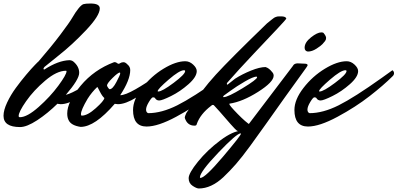

<svg xmlns="http://www.w3.org/2000/svg" viewBox="-55 -701 2259 1091"><path d="M460 -681Q512 -681 512 -653Q512 -612 433.5 -529Q355 -446 276 -384L198 -321Q192 -314 192 -310Q192 -306 197 -306Q276 -357 339 -359Q351 -359 361 -352Q395 -324 395 -287Q395 -250 319 -162Q351 -170 406.5 -203.5Q462 -237 501 -267L540 -297Q549 -290 549 -280Q549 -270 540 -262Q375 -109 290 -109Q284 -109 272 -111L274 -114Q215 -56 156 -17.5Q97 21 59 21Q-35 21 -35 -43Q-35 -75 -14.5 -118.5Q6 -162 35 -201.5Q64 -241 93.5 -276Q123 -311 143.5 -332Q164 -353 164 -352Q235 -434 287.5 -503.5Q340 -573 357 -602.5Q374 -632 391 -653Q408 -674 419.5 -677.5Q431 -681 460 -681ZM58 -35Q99 -35 164.5 -93Q230 -151 276.5 -214Q323 -277 323 -296Q323 -299 320 -299Q268 -299 202 -243Q136 -187 93.5 -126Q51 -65 51 -42Q51 -35 58 -35Z M410 -44Q442 -44 489 -86Q536 -128 538 -144Q526 -154 512.5 -180.5Q499 -207 498 -207Q467 -178 443 -140Q405 -76 405 -52Q405 -44 410 -44ZM626 -289Q616 -289 584.5 -258Q553 -227 553 -215Q553 -212 559 -203Q565 -194 568 -194Q585 -194 606.5 -235Q628 -276 628 -282.5Q628 -289 626 -289ZM628 -160Q656 -160 715.5 -194Q775 -228 820 -262L865 -297Q874 -290 874 -280Q874 -270 865 -262Q700 -109 615 -109Q609 -109 597 -111Q484 20 403 20Q349 12 335 -18Q327 -33 327 -56Q327 -122 403 -213.5Q479 -305 594 -348Q604 -348 609 -343.5Q614 -339 618 -338.5Q622 -338 628.5 -342.5Q635 -347 646 -347.5Q657 -348 669 -335Q685 -322 685 -303Q685 -247 628 -160Z M991 -302Q965 -302 903 -248.5Q841 -195 841 -183Q841 -181 844 -181Q866 -181 931.5 -230Q997 -279 997 -297Q997 -302 991 -302ZM778 18Q701 18 701 -76Q701 -135 752.5 -201.5Q804 -268 874 -310.5Q944 -353 998 -353Q1022 -353 1042.5 -334Q1063 -315 1063 -297Q1063 -264 1016 -222.5Q969 -181 917.5 -155.5Q866 -130 849.5 -130Q833 -130 825 -145Q821 -148 814 -148Q807 -148 791 -121.5Q775 -95 775 -78.5Q775 -62 787 -58Q863 -58 952 -102.5Q1041 -147 1198 -259Q1209 -267 1231.5 -283Q1254 -299 1258 -302Q1267 -295 1267 -285Q1267 -275 1258 -267Q1208 -217 1128.5 -155Q1049 -93 946 -37.5Q843 18 778 18Z M1542 -608Q1568 -608 1572 -596Q1572 -592 1522.5 -539.5Q1473 -487 1386.5 -395.5Q1300 -304 1238 -233Q1234 -230 1234 -225Q1234 -220 1236.5 -220Q1239 -220 1243 -224L1281 -254Q1322 -280 1371.5 -300Q1421 -320 1454 -320Q1474 -314 1491 -292Q1500 -283 1500 -271Q1500 -235 1411.5 -179Q1323 -123 1249 -112Q1248 -111 1248 -110Q1248 -102 1295.5 -53.5Q1343 -5 1369 10Q1390 20 1396 20Q1400 22 1400 25Q1400 28 1394 33Q1371 52 1347 52Q1323 52 1314.5 50Q1306 48 1298 45Q1290 42 1278.5 29.5Q1267 17 1255.5 4.5Q1244 -8 1218 -38.5Q1192 -69 1164 -99Q1160 -105 1155 -105Q1150 -105 1145 -100Q1083 -53 1063 4Q1062 13 1051 13H1050Q1009 13 995 -31Q995 -41 1004 -59Q1090 -188 1171.5 -277Q1253 -366 1462 -568Q1482 -584 1488 -589Q1494 -594 1500.5 -598.5Q1507 -603 1511 -604Q1519 -608 1531 -608ZM1403 -266Q1383 -265 1336.5 -238Q1290 -211 1253 -184L1217 -158Q1213 -154 1213 -151.5Q1213 -149 1216 -149Q1240 -149 1323 -199.5Q1406 -250 1406 -262Z M1637 -341 1680 -339Q1693 -338 1693 -330Q1693 -326 1661.5 -283.5Q1630 -241 1564.5 -149Q1499 -57 1457 2.5Q1415 62 1367.5 127Q1320 192 1285.5 231.5Q1251 271 1214 306Q1145 370 1075 370Q1062 370 1039.5 355Q1017 340 1017 311.5Q1017 283 1070 217.5Q1123 152 1196.5 97Q1270 42 1318 42Q1322 42 1322 44Q1323 46 1324.5 46Q1326 46 1329 43L1609 -326Q1616 -341 1637 -341ZM1084 310Q1110 310 1212 189.5Q1314 69 1314 59Q1314 57 1312 57Q1290 57 1185.5 166.5Q1081 276 1081 307Q1081 310 1084 310ZM1771 -517Q1781 -517 1784 -513Q1798 -496 1798 -485.5Q1798 -475 1792 -467.5Q1786 -460 1777.5 -450.5Q1769 -441 1743.5 -424.5Q1718 -408 1694 -408Q1676 -411 1676 -430Q1676 -460 1712 -488.5Q1748 -517 1771 -517Z M1908 -302Q1882 -302 1820 -248.5Q1758 -195 1758 -183Q1758 -181 1761 -181Q1783 -181 1848.5 -230Q1914 -279 1914 -297Q1914 -302 1908 -302ZM1695 18Q1618 18 1618 -76Q1618 -135 1669.5 -201.5Q1721 -268 1791 -310.5Q1861 -353 1915 -353Q1939 -353 1959.5 -334Q1980 -315 1980 -297Q1980 -264 1933 -222.5Q1886 -181 1834.5 -155.5Q1783 -130 1766.5 -130Q1750 -130 1742 -145Q1738 -148 1731 -148Q1724 -148 1708 -121.5Q1692 -95 1692 -78.5Q1692 -62 1704 -58Q1780 -58 1869 -102.5Q1958 -147 2115 -259Q2126 -267 2148.5 -283Q2171 -299 2175 -302Q2184 -295 2184 -285Q2184 -275 2175 -267Q2125 -217 2045.5 -155Q1966 -93 1863 -37.5Q1760 18 1695 18Z"/></svg>

Font: Mr Dafoe
Style: Regular
Weight: 400
Designer: Alejandro Paul
Foundry: Alejandro Paul
Version: Version 1.000